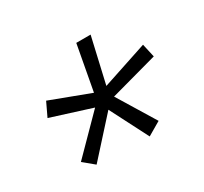

<svg xmlns="http://www.w3.org/2000/svg" viewBox="-100 -638 764 719"><g transform="rotate(-30 282.0 -278.5)"><path d="M64 -309 92 -368 262 -304 298 -499H360L315 -303L511 -368L524 -310L320 -254L419 -92L361 -58L277 -222L136 -66L90 -104L238 -254Z"/></g></svg>

Font: Nacelle Light
Style: Italic
Weight: 300
Italic angle: -12°
Designer: Sora Sagano
Foundry: Sora Sagano
Version: Version 1.000;FEAKit 1.0